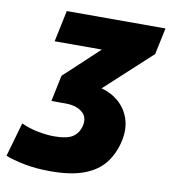

<svg xmlns="http://www.w3.org/2000/svg" viewBox="-156 -569 751 844"><g transform="rotate(10 219.5 -147.0)"><path d="M125.5 205.5Q59 205.5 7 195Q-45 184.5 -76.5 172L-33 20Q4.5 37 44 44.2Q83.5 51.5 113 51.5Q174 51.5 199.2 33.2Q224.5 15 231.5 -17.5Q240 -56.5 213 -78Q186 -99.5 139 -99.5H76L100.5 -216.5Q118 -232.5 135 -248.2Q152 -264 169.5 -280.5L255 -360.5H44.5L74 -500.5H514.5L489.5 -382Q453 -348.5 416.8 -315Q380.5 -281.5 343.5 -247.5L283.5 -192.5Q328 -181 361.2 -152Q394.5 -123 409 -79.5Q423.5 -36 412 18.5Q399 77.5 366.5 119.2Q334 161 275.5 183.2Q217 205.5 125.5 205.5Z"/></g></svg>

Font: Commissioner ExtraBold
Style: Italic
Weight: 800
Italic angle: -12°
Designer: Kostas Bartsokas
Foundry: Kostas Bartsokas
Version: Version 1.000; ttfautohint (v1.8.3)